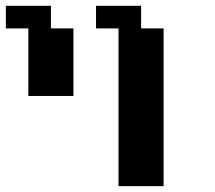

<svg xmlns="http://www.w3.org/2000/svg" viewBox="-20 -635 732 655"><path d="M76.7 -307.6V-538.1H0V-615.2H153.8V-538.1H230.5V-307.6ZM384.3 0V-538.1H307.6V-615.2H461.4V-538.1H538.1V0Z"/></svg>

Font: Good Old DOS
Style: Regular
Weight: 400
Designer: Vasily Draigo
Foundry: Vasily Draigo
Version: 1.0